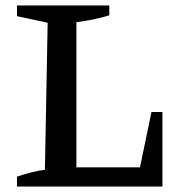

<svg xmlns="http://www.w3.org/2000/svg" viewBox="-20 -681 661 701"><path d="M533 -272H573V0H42V-36Q68 -45 93.5 -51.5Q119 -58 144 -61L154 -598L42 -622V-661H379V-625Q353 -617 322.5 -610.5Q292 -604 259 -600V-70H491Z"/></svg>

Font: Piazzolla Thin SemiBold
Style: Regular
Weight: 600
Version: Version 2.005